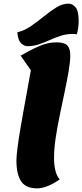

<svg xmlns="http://www.w3.org/2000/svg" viewBox="-20 -1007 451 1052"><path d="M183 25Q122 25 96 -13Q70 -51 70 -129Q70 -151 75.5 -194Q81 -237 90 -292Q99 -347 110 -406.5Q121 -466 131 -522Q141 -578 149 -622L93 -702Q146 -733 194 -754Q242 -775 290 -775Q332 -775 348.5 -758.5Q365 -742 365 -704Q365 -669 356 -616.5Q347 -564 334 -502.5Q321 -441 307.5 -376Q294 -311 285 -251Q276 -191 276 -142Q276 -103 283.5 -72.5Q291 -42 307 -24Q237 25 183 25ZM131 -754Q111 -754 94.5 -771Q78 -788 75 -830Q114 -839 150.5 -864.5Q187 -890 221.5 -918Q256 -946 289 -966.5Q322 -987 355 -987Q378 -987 394.5 -966.5Q411 -946 411 -892Q411 -875 408.5 -856Q406 -837 401 -819Q396 -820 389.5 -820.5Q383 -821 378 -821Q344 -821 313 -811Q282 -801 252.5 -787.5Q223 -774 193 -764Q163 -754 131 -754Z"/></svg>

Font: Lemon
Style: Regular
Weight: 400
Designer: Eduardo Rodriguez Tunni
Foundry: Eduardo Rodriguez Tunni
Version: Version 1.003; ttfautohint (v1.8.4.7-5d5b);gftools[0.9.24]